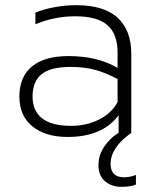

<svg xmlns="http://www.w3.org/2000/svg" viewBox="-20 -515 609 743"><path d="M506 162V199Q487 208 450 208Q412 208 386.5 186.5Q361 165 361 124Q361 87 382 54.5Q403 22 437 0H439V-69Q376 15 242 15Q156 15 105.5 -26Q55 -67 55 -141Q55 -218 104 -258Q153 -298 245 -298Q358 -298 435 -252V-311Q435 -383 396 -417.5Q357 -452 271 -452Q191 -452 117 -421V-466Q147 -479 190 -487Q233 -495 274 -495Q383 -495 435.5 -446Q488 -397 488 -308V0H487Q408 56 408 119Q408 171 460 171Q484 171 506 162ZM435 -209Q391 -233 349 -244.5Q307 -256 253 -256Q175 -256 140.5 -227.5Q106 -199 106 -141Q106 -86 143 -57Q180 -28 255 -28Q315 -28 363.5 -52.5Q412 -77 435 -120Z"/></svg>

Font: Prompt ExtraLight
Style: Regular
Weight: 275
Designer: Katatrad Team
Foundry: CadsonDemak
Version: Version 1.001